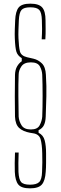

<svg xmlns="http://www.w3.org/2000/svg" viewBox="-20 -825 334 1050"><path d="M144 205Q97 205 80 184Q63 163 61 115Q60 93 60.5 67Q61 41 62 9H82Q81 40 80.5 66Q80 92 81 115Q83 156 95.5 170.5Q108 185 144 185Q180 185 194.5 170.5Q209 156 210 115Q211 91 211.5 62.5Q212 34 211 14Q210 -36 202 -63.5Q194 -91 162 -96L144 -99Q106 -106 85 -125Q64 -144 62 -187Q61 -244 61 -298Q61 -352 62 -416Q63 -444 73.5 -462Q84 -480 99 -490V-507Q76 -521 69.5 -542.5Q63 -564 61 -616Q60 -636 61 -665.5Q62 -695 63 -714Q65 -763 82 -784Q99 -805 146 -805Q193 -805 211 -784Q229 -763 229 -714Q229 -693 229.5 -667.5Q230 -642 228 -610H208Q210 -642 210 -667Q210 -692 209 -714Q208 -756 195 -770.5Q182 -785 146 -785Q110 -785 97.5 -770.5Q85 -756 83 -714Q82 -693 81 -663.5Q80 -634 81 -616Q83 -568 89 -544Q95 -520 128 -512L163 -504Q189 -498 209 -478.5Q229 -459 231 -416Q235 -352 233.5 -298Q232 -244 230 -187Q229 -159 220.5 -141Q212 -123 191 -113V-99Q217 -86 224.5 -57Q232 -28 232 14Q232 36 232 64.5Q232 93 230 115Q227 163 209 184Q191 205 144 205ZM149 -117Q185 -117 197 -140Q209 -163 211 -187Q213 -238 213 -302Q213 -366 211 -416Q210 -440 198 -462Q186 -484 149 -484Q112 -484 97 -462Q82 -440 82 -416Q80 -366 80.5 -302Q81 -238 82 -187Q84 -162 98 -139.5Q112 -117 149 -117Z"/></svg>

Font: Big Shoulders Display Thin
Style: Regular
Weight: 100
Designer: Patric King
Foundry: XO Type Co
Version: Version 1.000; ttfautohint (v1.8.2)